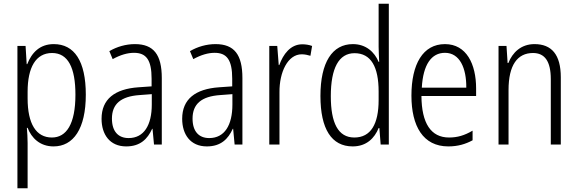

<svg xmlns="http://www.w3.org/2000/svg" viewBox="-20 -780 3117 1036"><path d="M270 -542C194 -542 151 -495 127 -434H124L118 -532H74V236H129V-8C129 -36 127 -66 125 -90H129C150 -36 195 10 269 10C376 10 443 -85 443 -269C443 -451 381 -542 270 -542ZM261 -494C347 -494 387 -415 387 -269C387 -110 338 -38 260 -38C175 -38 129 -112 129 -249V-285C129 -416 173 -494 261 -494Z M708 -542C659 -542 611 -528 570 -504L588 -461C630 -484 668 -495 703 -495C769 -495 798 -457 798 -355V-314L727 -309C599 -300 528 -245 528 -139C528 -55 572 10 661 10C737 10 776 -30 801 -85H803L811 0H853V-359C853 -485 809 -542 708 -542ZM733 -267 799 -272V-216C799 -105 757 -35 674 -35C618 -35 584 -71 584 -140C584 -219 632 -260 733 -267Z M1143 -542C1094 -542 1046 -528 1005 -504L1023 -461C1065 -484 1103 -495 1138 -495C1204 -495 1233 -457 1233 -355V-314L1162 -309C1034 -300 963 -245 963 -139C963 -55 1007 10 1096 10C1172 10 1211 -30 1236 -85H1238L1246 0H1288V-359C1288 -485 1244 -542 1143 -542ZM1168 -267 1234 -272V-216C1234 -105 1192 -35 1109 -35C1053 -35 1019 -71 1019 -140C1019 -219 1067 -260 1168 -267Z M1611 -541C1547 -541 1508 -487 1487 -429H1484L1476 -532H1433V0H1488V-282C1487 -391 1533 -487 1608 -487C1625 -487 1642 -483 1655 -479L1664 -532C1648 -538 1629 -541 1611 -541Z M1883 10C1958 10 2001 -35 2023 -89H2027L2034 0H2078V-760H2023V-527C2023 -503 2025 -475 2026 -446H2023C2001 -499 1955 -542 1884 -542C1773 -542 1709 -444 1709 -262C1709 -84 1769 10 1883 10ZM1892 -38C1804 -38 1765 -117 1765 -261C1765 -412 1808 -493 1893 -493C1982 -493 2023 -419 2023 -286V-240C2023 -111 1981 -38 1892 -38Z M2381 -542C2262 -542 2200 -434 2200 -264C2200 -99 2263 10 2399 10C2450 10 2491 -2 2530 -23V-75C2486 -49 2448 -38 2403 -38C2305 -38 2255 -115 2254 -262H2549V-303C2549 -434 2497 -542 2381 -542ZM2381 -495C2461 -495 2497 -412 2496 -307H2256C2263 -432 2308 -495 2381 -495Z M2864 -542C2791 -542 2745 -496 2723 -440H2719L2713 -532H2670V0H2724V-294C2724 -429 2772 -494 2856 -494C2919 -494 2952 -450 2952 -353V0H3006V-363C3006 -486 2956 -542 2864 -542Z"/></svg>

Font: Noto Sans Malayalam Condensed Light
Style: Regular
Weight: 300
Width: 3
Designer: Jelle Bosma - Monotype Design Team
Foundry: Monotype Imaging Inc.
Version: Version 2.104